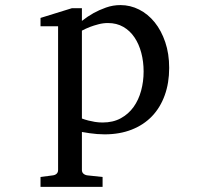

<svg xmlns="http://www.w3.org/2000/svg" viewBox="-20 -514 821 752"><path d="M542.5 -233.9Q542.5 -272.5 533.4 -306.9Q524.4 -341.3 506.8 -367.4Q489.3 -393.6 463.1 -408.7Q437 -423.8 402.8 -423.8Q383.8 -423.8 365.5 -418.9Q347.2 -414.1 333 -408.7Q316.4 -402.3 300.8 -394V-49.8Q312.5 -45.4 325.7 -42Q336.9 -39.1 351.6 -36.6Q366.2 -34.2 381.8 -34.2Q422.9 -34.2 453.1 -50.8Q483.4 -67.4 503.2 -95Q522.9 -122.6 532.7 -158.7Q542.5 -194.8 542.5 -233.9ZM642.6 -248Q642.6 -189 625.2 -140.9Q607.9 -92.8 575.4 -58.8Q543 -24.9 495.8 -6.3Q448.7 12.2 389.6 12.2Q376 12.2 360.4 11Q344.7 9.8 331.5 7.8Q315.9 5.9 300.8 2.9V151.9Q300.8 161.1 307.1 166.5Q313.5 171.9 322.8 172.9L381.8 179.2V217.8H138.7V179.2L186.5 172.9Q195.8 171.9 201.7 166.5Q207.5 161.1 207.5 151.9V-411.1H138.7V-443.8L261.7 -481.9H300.8V-432.1Q322.3 -449.2 346.7 -462.9Q367.7 -474.6 395 -484.4Q422.4 -494.1 451.7 -494.1Q490.2 -494.1 524.9 -476.6Q559.6 -459 585.7 -426.8Q611.8 -394.5 627.2 -349.1Q642.6 -303.7 642.6 -248Z"/></svg>

Font: BabelStone Ogham Fixed
Style: Regular
Weight: 400
Monospace: yes
Designer: Andrew West
Foundry: BabelStone
Version: Version 2.02 March 14, 2022